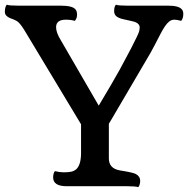

<svg xmlns="http://www.w3.org/2000/svg" viewBox="-25 -772 780 796"><path d="M251 0Q195.3 0 195.3 -36.6Q195.3 -53.2 202.6 -62.5Q221.2 -57.6 239.5 -57.6Q257.8 -57.6 269.8 -60.1Q281.7 -62.5 291 -70.3Q310.1 -87.9 311 -133.8V-256.8L75.7 -647.5Q56.2 -679.2 43 -685.8Q29.8 -692.4 22.2 -694.8Q14.6 -697.3 8.8 -701.2Q-4.9 -709 -4.9 -722.7Q-4.9 -742.7 2.9 -752.4Q14.2 -748.5 51.3 -748.5H227.5Q275.4 -748.5 288.1 -732.9Q294.4 -725.6 294.4 -710.7Q294.4 -695.8 285.2 -685.5Q268.6 -690.4 248 -690.4Q207.5 -690.4 207.5 -659.2Q207.5 -636.7 227.5 -604.5L384.3 -334Q444.3 -434.1 471.7 -483.9L517.6 -569.8Q549.3 -631.3 551.8 -641.8Q554.2 -652.3 554.2 -658.7Q554.2 -665 550.5 -669.9Q546.9 -674.8 541 -678Q535.2 -681.2 527.8 -682.9Q520.5 -684.6 510.3 -687Q500 -689.5 488.3 -691.9Q476.6 -694.3 467.8 -698.2Q448.2 -706.5 448.2 -725.8Q448.2 -745.1 455.6 -752.4Q466.8 -748.5 503.9 -748.5H672.9Q717.3 -748.5 729.5 -732.4Q734.9 -725.1 734.9 -714.8Q734.9 -695.3 726.1 -685.5Q709.5 -690.4 697.8 -690.4Q686 -690.4 676.8 -683.1Q667.5 -675.8 658.9 -663.1Q650.4 -650.4 641.6 -633.8Q614.3 -580.1 598.6 -552.2Q443.4 -288.6 438.5 -279.3L426.3 -258.8V-115.2Q426.3 -73.2 472.7 -65.4Q528.3 -56.6 538.6 -50.3Q556.2 -40.5 556.2 -22.5Q556.2 -5.9 548.3 3.9Q537.1 0 500 0Z"/></svg>

Font: Quando
Style: Regular
Weight: 400
Version: Version 1.002